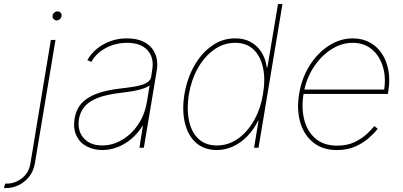

<svg xmlns="http://www.w3.org/2000/svg" viewBox="-113 -748 2042 972"><path d="M144.5 -545.9H168L63.5 79.1Q57.1 117.7 35.2 145.8Q13.2 173.8 -17.8 189Q-48.8 204.1 -82 204.1H-92.8L-86.9 181.6H-78.1Q-37.6 181.6 -2.2 154.5Q33.2 127.4 41 79.1ZM174.8 -644.5Q164.1 -645 157.7 -652.6Q151.4 -660.2 153.3 -670.9Q154.3 -677.7 161.6 -684.1Q168.9 -690.4 176.8 -690.4Q188 -690.4 194.3 -683.1Q200.7 -675.8 198.2 -665Q197.3 -657.2 190.2 -651.1Q183.1 -645 174.8 -644.5Z M405.3 11.7Q360.4 11.2 325.7 -7.1Q291 -25.4 273.9 -61Q256.8 -96.7 264.6 -147.5Q269 -175.3 282 -199.7Q294.9 -224.1 320.8 -243.9Q346.7 -263.7 389.4 -278.1Q432.1 -292.5 496.1 -299.8Q534.2 -304.2 568.6 -309.8Q603 -315.4 626 -326.9Q648.9 -338.4 652.3 -359.4L657.2 -391.6Q668.5 -455.1 634.3 -493.2Q600.1 -531.2 530.3 -531.2Q472.7 -531.2 423.3 -505.4Q374 -479.5 349.6 -434.6L329.1 -443.4Q348.1 -477.5 378.9 -502.2Q409.7 -526.9 448.7 -540.5Q487.8 -554.2 530.3 -553.7Q571.8 -553.7 602.5 -541.7Q633.3 -529.8 652.6 -507.8Q671.9 -485.8 679.2 -456.1Q686.5 -426.3 680.7 -391.6L615.2 0H592.8L610.4 -110.4H608.4Q585.4 -73.7 553.7 -46.4Q522 -19 484.1 -3.9Q446.3 11.2 405.3 11.7ZM405.3 -11.7Q457 -11.7 504.6 -39.6Q552.2 -67.4 586.2 -117.4Q620.1 -167.5 630.9 -233.4L644.5 -315.4Q633.8 -308.1 618.7 -302.2Q603.5 -296.4 585.2 -292Q566.9 -287.6 545.7 -284.4Q524.4 -281.2 501 -278.3Q426.8 -270 382.1 -252.4Q337.4 -234.9 315.4 -208.7Q293.5 -182.6 287.1 -147.5Q277.3 -85.9 310.8 -48.6Q344.2 -11.2 405.3 -11.7Z M984.9 11.7Q919.9 11.2 878.9 -25.6Q837.9 -62.5 822.8 -126.7Q807.6 -190.9 820.8 -271.5Q834.5 -351.6 870.8 -415.5Q907.2 -479.5 960.7 -516.8Q1014.2 -554.2 1077.6 -553.7Q1121.1 -554.2 1154.8 -536.1Q1188.5 -518.1 1210 -484.9Q1231.4 -451.7 1237.8 -406.2H1240.7L1294.4 -727.5H1316.9L1195.8 0H1173.3L1195.8 -136.7H1193.8Q1171.4 -91.8 1138.9 -58.3Q1106.4 -24.9 1067.4 -6.8Q1028.3 11.2 984.9 11.7ZM984.9 -11.7Q1043 -11.7 1091.3 -45.7Q1139.6 -79.6 1173.1 -138.7Q1206.5 -197.8 1218.3 -271.5Q1231 -345.2 1218.8 -404.1Q1206.5 -462.9 1170.9 -497.1Q1135.3 -531.2 1077.6 -531.2Q1020 -531.2 971.4 -497.1Q922.9 -462.9 889.4 -404.1Q856 -345.2 843.3 -271.5Q831.5 -197.8 843.5 -138.7Q855.5 -79.6 891.1 -45.7Q926.8 -11.7 984.9 -11.7Z M1593.3 11.7Q1521.5 11.7 1473.9 -25.9Q1426.3 -63.5 1407.2 -127.9Q1388.2 -192.4 1401.4 -272.9Q1414.6 -353 1454.6 -416.5Q1494.6 -480 1551.8 -516.8Q1608.9 -553.7 1672.9 -553.7Q1721.2 -553.7 1758.5 -533.4Q1795.9 -513.2 1820.3 -476.6Q1844.7 -439.9 1853.5 -390.9Q1862.3 -341.8 1852.5 -284.2L1850.6 -272.5H1413.1L1416.5 -294.9H1842.3L1830.6 -286.1Q1842.3 -354.5 1825.4 -410.2Q1808.6 -465.8 1769.3 -498.5Q1730 -531.2 1672.4 -531.2Q1615.7 -531.2 1563.5 -497.6Q1511.2 -463.9 1473.9 -406.2Q1436.5 -348.6 1424.3 -276.4L1423.8 -273.4Q1412.1 -201.7 1427.2 -142.1Q1442.4 -82.5 1484.1 -46.6Q1525.9 -10.7 1593.8 -10.7Q1645 -10.7 1682.4 -28.8Q1719.7 -46.9 1744.6 -70.3Q1769.5 -93.8 1782.2 -109.9L1799.3 -96.2Q1783.7 -75.7 1755.4 -50.3Q1727.1 -24.9 1686.5 -6.6Q1646 11.7 1593.3 11.7Z"/></svg>

Font: Inter Tight Thin
Style: Italic
Weight: 250
Italic angle: -9.39999°
Designer: Rasmus Andersson
Foundry: rsms
Version: Version 3.004